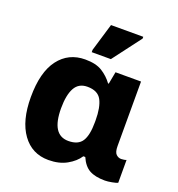

<svg xmlns="http://www.w3.org/2000/svg" viewBox="-140 -892 946 1018"><g transform="rotate(20 333.0 -383.0)"><path d="M245 10Q152 10 98 -64.5Q44 -139 44 -272Q44 -413 99 -485.5Q154 -558 248 -558Q309 -558 344.5 -535.5Q380 -513 404 -480H408L421 -549H565V-185Q565 -151 577.5 -139Q590 -127 606 -127Q612 -127 621.5 -128.5Q631 -130 635 -132V-3Q627 1 603.5 5.5Q580 10 564 10Q509 10 476.5 -8Q444 -26 424 -72H413Q391 -38 348 -14Q305 10 245 10ZM310 -121Q365 -121 387 -155Q409 -189 409 -263V-273Q409 -347 388 -386.5Q367 -426 308 -426Q259 -426 237 -386Q215 -346 215 -271Q215 -121 310 -121ZM266 -606V-619L313 -776H495V-766L374 -606Z"/></g></svg>

Font: Noto Sans ExtraBold
Style: Regular
Weight: 800
Designer: Monotype Design Team
Foundry: Monotype Imaging Inc.
Version: Version 2.007